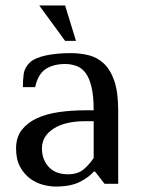

<svg xmlns="http://www.w3.org/2000/svg" viewBox="-20 -675 521 705"><path d="M324 -230H294Q219 -230 176.5 -202.5Q134 -175 134 -130Q134 -106 142 -88Q150 -70 163 -58Q176 -46 193 -40.5Q210 -35 229 -35Q266 -35 287.5 -53.5Q309 -72 324 -95ZM364 0 329 -45H324Q309 -26 275 -8Q241 10 184 10Q163 10 138 3.5Q113 -3 91 -19Q69 -35 54 -62Q39 -89 39 -130Q39 -171 60 -198Q81 -225 116 -241Q151 -257 197 -263.5Q243 -270 294 -270H324Q324 -322 316 -355.5Q308 -389 294 -407.5Q280 -426 260.5 -433Q241 -440 219 -440Q177 -440 148.5 -422Q120 -404 109 -355H64Q64 -381 67 -403.5Q70 -426 89 -445Q98 -454 114.5 -461Q131 -468 151 -472Q171 -476 193.5 -478Q216 -480 239 -480Q273 -480 304.5 -472.5Q336 -465 360.5 -442.5Q385 -420 399.5 -378.5Q414 -337 414 -270V0ZM124 -655H219L259 -525H219Z"/></svg>

Font: Philosopher
Style: Regular
Weight: 400
Designer: Jovanny Lemonad
Foundry: Jovanny Lemonad
Version: Version 1.000